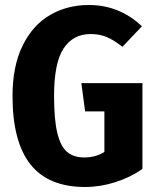

<svg xmlns="http://www.w3.org/2000/svg" viewBox="-20 -730 630 767"><path d="M547 -625 469 -543Q435 -570 406.5 -582Q378 -594 342 -594Q272 -594 234 -536.5Q196 -479 196 -347Q196 -252 209 -198.5Q222 -145 248 -123Q274 -101 317 -101Q362 -101 397 -123V-285H320L305 -398H549V-55Q500 -21 440 -2Q380 17 320 17Q173 17 101.5 -73.5Q30 -164 30 -347Q30 -465 70 -547Q110 -629 179 -669.5Q248 -710 335 -710Q457 -710 547 -625Z"/></svg>

Font: Fira Sans Condensed
Style: Bold
Weight: 700
Width: 3
Designer: bBox Type GmbH & Carrois Corporate GbR & Edenspiekermann AG
Foundry: bBox Type GmbH & Carrois Corporate GbR & Edenspiekermann AG
Version: Version 4.301